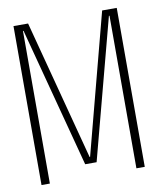

<svg xmlns="http://www.w3.org/2000/svg" viewBox="-78 -739 684 803"><g transform="rotate(-10 264.0 -337.5)"><path d="M33.5 0V-675H95.5L252 -80.5H254L410 -675H472V0H436.5V-648H434L277 -54H228.5L71.5 -648H69V0Z"/></g></svg>

Font: Anybody ExtraLight
Style: Regular
Weight: 200
Designer: Tyler Finck
Foundry: Etcetera Type Company
Version: Version 1.010; ttfautohint (v1.8.3) -l 8 -r 50 -G 200 -x 14 